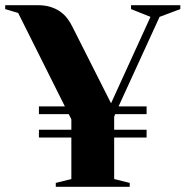

<svg xmlns="http://www.w3.org/2000/svg" viewBox="-20 -720 715 740"><path d="M130 -220H255V-260L245 -280H130V-310H230L50 -670L0 -685V-700H125Q153 -700 174 -693.5Q195 -687 211 -676Q227 -665 239 -649.5Q251 -634 260 -615L408 -322L560 -655L485 -685V-700H675V-685L595 -655L437 -310H545V-280H424L420 -270V-220H545V-190H420V-30L480 -15V0H195V-15L255 -30V-190H130Z"/></svg>

Font: Yeseva One
Style: Regular
Weight: 400
Designer: Jovanny Lemonad
Foundry: Jovanny Lemonad
Version: Version 2.001; ttfautohint (v0.91) -l 8 -r 50 -G 200 -x 0 -w